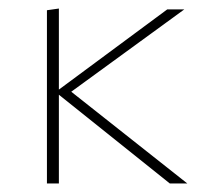

<svg xmlns="http://www.w3.org/2000/svg" viewBox="-20 -430 473 450"><path d="M378 0 118 -208V0H90V-406L118 -410V-220L372 -408H412L147 -215L419 0Z"/></svg>

Font: Ysabeau Extralight
Style: Regular
Weight: 200
Designer: Christian Thalmann (Catharsis Fonts)
Version: Version 0.003